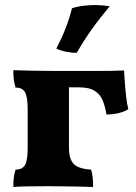

<svg xmlns="http://www.w3.org/2000/svg" viewBox="-20 -740 542 763"><path d="M33 3Q33 -19 35 -35Q37 -51 42 -66Q69 -66 79.5 -84.5Q90 -103 90 -153V-305Q90 -355 79.5 -373.5Q69 -392 42 -392Q37 -407 35 -423Q33 -439 33 -461Q64 -460 115 -459Q166 -458 252 -458Q313 -458 353.5 -458Q394 -458 422 -458.5Q450 -459 473 -460Q474 -442 476 -413Q478 -384 481.5 -354.5Q485 -325 490 -306Q474 -296 451.5 -290.5Q429 -285 403 -285Q398 -316 388.5 -340Q379 -364 357 -378.5Q335 -393 292 -393H254V-152Q254 -109 272.5 -89Q291 -69 342 -66Q347 -51 348.5 -32Q350 -13 350 3Q327 2 295 1.5Q263 1 230.5 0.5Q198 0 172 0Q132 0 93.5 0.5Q55 1 33 3ZM285 -530Q263 -530 240 -535Q217 -540 204 -547Q227 -592 241.5 -629.5Q256 -667 266 -707Q286 -714 311 -717Q336 -720 361 -720Q394 -719 416 -715Q378 -670 344.5 -623Q311 -576 285 -530Z"/></svg>

Font: Vollkorn ExtraBold
Style: Regular
Weight: 800
Designer: Friedrich Althausen
Foundry: Friedrich Althausen
Version: Version 5.000; ttfautohint (v1.8.3)